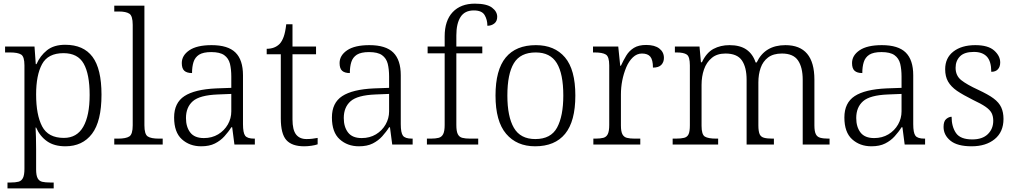

<svg xmlns="http://www.w3.org/2000/svg" viewBox="-20 -791 5561 1051"><path d="M273.9 208V240.2H21V208H38.6Q64.9 208 81.5 203.6Q97.7 199.2 105.7 183.1Q113.8 167 113.8 132.8V-433.1Q113.8 -481 95.7 -492.4Q77.6 -503.9 34.7 -503.9H7.8V-536.1H168.9L175.8 -439.9H179.7Q199.7 -485.8 237.3 -515.9Q274.9 -545.9 336.9 -545.9Q437 -545.9 486.3 -480Q535.6 -414.1 535.6 -272.9Q535.6 -127 483.6 -58.6Q431.6 9.8 337.9 9.8Q276.9 9.8 237.8 -17.6Q198.7 -44.9 177.7 -92.8H174.8Q175.8 -70.8 176.8 -40.3Q177.7 -9.8 177.7 24.9V136.2Q177.7 168.9 186 184.6Q194.3 200.2 211.2 204.1Q228 208 253.9 208ZM329.6 -36.1Q400.9 -36.1 435.8 -97.2Q470.7 -158.2 470.7 -271Q470.7 -384.8 438.2 -442.4Q405.8 -500 327.6 -500Q242.7 -500 210.2 -439.9Q177.7 -379.9 177.7 -273.9Q177.7 -162.1 210.7 -99.1Q243.7 -36.1 329.6 -36.1Z M870.6 -32.2V0H605.5V-32.2H626.5Q669.4 -32.2 688 -44.2Q706.5 -56.2 706.5 -105V-654.8Q706.5 -704.1 688 -716.1Q669.4 -728 631.3 -728H605.5V-759.8H770.5V-105Q770.5 -56.2 788.6 -44.2Q806.6 -32.2 849.6 -32.2Z M1081.1 9.8Q1018.1 9.8 975.6 -28.6Q933.1 -66.9 933.1 -147.9Q933.1 -228 989.5 -264.9Q1045.9 -301.8 1163.1 -307.1L1246.1 -310.1V-372.1Q1246.1 -411.1 1238.8 -441.9Q1231 -472.2 1207.5 -489Q1184.1 -505.9 1136.2 -505.9Q1092.8 -505.9 1069.8 -491.7Q1047.4 -477.1 1039.3 -451.4Q1031.2 -425.8 1031.2 -391.1Q1002.9 -391.1 989 -403.6Q975.1 -416 975.1 -445.8Q975.1 -487.8 1016.6 -515.9Q1058.1 -543.9 1138.2 -543.9Q1228 -543.9 1269 -503.4Q1310.1 -462.9 1310.1 -378.9V-111.8Q1310.1 -64 1322 -48.1Q1334 -32.2 1371.1 -32.2H1375V0H1263.2L1251 -94.2H1246.1Q1238.3 -81.5 1228.8 -69.3Q1219.2 -57.1 1208.5 -44.9Q1187 -21 1156.5 -5.6Q1126 9.8 1081.1 9.8ZM1096.2 -35.2Q1140.1 -35.2 1174.3 -55.7Q1208 -76.2 1227.1 -109.6Q1246.1 -143.1 1246.1 -181.2V-276.9L1171.9 -273.9Q1073.2 -270 1035.6 -237.1Q998 -204.1 998 -145Q998 -96.2 1021.5 -65.7Q1044.9 -35.2 1096.2 -35.2Z M1645 9.8Q1578.1 9.8 1547.6 -24.2Q1517.1 -58.1 1517.1 -143.1V-494.1H1439.9V-523.9Q1483.9 -523.9 1510.7 -550.8Q1523.9 -564.9 1533 -590.1Q1542 -615.2 1546.9 -658.2H1581.1V-536.1H1710V-494.1H1581.1V-137.2Q1581.1 -80.1 1600.6 -54.9Q1620.1 -29.8 1657.7 -29.8Q1674.8 -29.8 1689 -31.5Q1703.1 -33.2 1718.8 -36.1V-1Q1705.1 3.9 1684.6 6.8Q1664.1 9.8 1645 9.8Z M1944.8 9.8Q1881.8 9.8 1839.4 -28.6Q1796.9 -66.9 1796.9 -147.9Q1796.9 -228 1853.3 -264.9Q1909.7 -301.8 2026.9 -307.1L2109.9 -310.1V-372.1Q2109.9 -411.1 2102.5 -441.9Q2094.7 -472.2 2071.3 -489Q2047.9 -505.9 2000 -505.9Q1956.5 -505.9 1933.6 -491.7Q1911.1 -477.1 1903.1 -451.4Q1895 -425.8 1895 -391.1Q1866.7 -391.1 1852.8 -403.6Q1838.9 -416 1838.9 -445.8Q1838.9 -487.8 1880.4 -515.9Q1921.9 -543.9 2002 -543.9Q2091.8 -543.9 2132.8 -503.4Q2173.8 -462.9 2173.8 -378.9V-111.8Q2173.8 -64 2185.8 -48.1Q2197.8 -32.2 2234.9 -32.2H2238.8V0H2127L2114.7 -94.2H2109.9Q2102.1 -81.5 2092.5 -69.3Q2083 -57.1 2072.3 -44.9Q2050.8 -21 2020.3 -5.6Q1989.7 9.8 1944.8 9.8ZM1960 -35.2Q2003.9 -35.2 2038.1 -55.7Q2071.8 -76.2 2090.8 -109.6Q2109.9 -143.1 2109.9 -181.2V-276.9L2035.6 -273.9Q1937 -270 1899.4 -237.1Q1861.8 -204.1 1861.8 -145Q1861.8 -96.2 1885.3 -65.7Q1908.7 -35.2 1960 -35.2Z M2597.7 -32.2V0H2316.9V-32.2H2338.9Q2364.7 -32.2 2381.3 -36.6Q2397.9 -41 2406 -57.1Q2414.1 -73.2 2414.1 -106.9V-499H2320.8V-536.1H2414.1V-591.8Q2414.1 -678.2 2458 -724.6Q2502 -771 2579.1 -771Q2644 -771 2672.9 -749.5Q2701.7 -728 2701.7 -699.2Q2701.7 -674.8 2685.8 -662.4Q2669.9 -649.9 2647.9 -649.9Q2647.9 -683.1 2632.8 -708.5Q2617.7 -733.9 2573.7 -733.9Q2523.9 -733.9 2501 -698Q2478 -662.1 2478 -597.2V-536.1H2620.1V-499H2478V-106.9Q2478 -72.8 2485.8 -57.1Q2493.7 -41 2510.3 -36.6Q2526.9 -32.2 2552.7 -32.2Z M2909.2 9.8Q2808.6 9.8 2750.5 -58.6Q2692.4 -127 2692.4 -268.1Q2692.4 -408.2 2748.3 -476.1Q2804.2 -543.9 2913.6 -543.9Q3015.6 -543.9 3072.5 -477.1Q3129.4 -410.2 3129.4 -268.1Q3129.4 -127 3073.5 -58.6Q3017.6 9.8 2909.2 9.8ZM2910.2 -29.8Q2995.6 -29.8 3029.5 -92.8Q3063.5 -155.8 3063.5 -268.1Q3063.5 -387.2 3027.8 -445.6Q2992.2 -503.9 2912.6 -503.9Q2828.6 -503.9 2793 -445.1Q2757.3 -386.2 2757.3 -268.1Q2757.3 -152.8 2793 -91.3Q2828.6 -29.8 2910.2 -29.8Z M3484.9 -32.2V0H3228V-32.2H3240.2Q3266.1 -32.2 3282.7 -36.6Q3299.3 -41 3307.1 -57.1Q3314.9 -73.2 3314.9 -106.9V-433.1Q3314.9 -481 3296.4 -492.4Q3277.8 -503.9 3234.9 -503.9H3226.1V-536.1H3364.3L3375 -431.2H3378.9Q3392.1 -460 3408.2 -486.8Q3424.3 -513.2 3450.2 -529.1Q3476.1 -544.9 3517.1 -544.9Q3564 -544.9 3589.1 -525.4Q3614.3 -505.9 3614.3 -474.1Q3614.3 -451.2 3600.1 -436Q3585.9 -420.9 3554.2 -420.9Q3554.2 -462.9 3540 -480.5Q3525.9 -498 3494.1 -498Q3466.3 -498 3444.3 -477.1Q3422.4 -456.1 3408.2 -422.9Q3378.9 -352.1 3378.9 -273.9V-104Q3378.9 -71.3 3387.2 -55.7Q3395.5 -40.5 3411.9 -36.4Q3428.2 -32.2 3454.1 -32.2Z M3911.1 -32.2V0H3662.1V-32.2H3679.2Q3708.5 -32.2 3725.1 -36.6Q3742.2 -41 3749.3 -56.4Q3756.3 -71.8 3756.3 -105V-433.1Q3756.3 -481 3739.3 -492.4Q3722.2 -503.9 3684.1 -503.9H3674.3V-536.1H3809.1L3816.9 -450.2H3822.3Q3847.2 -502.9 3885.7 -523.4Q3924.3 -543.9 3973.1 -543.9Q4031.2 -543.9 4066.2 -519.5Q4101.1 -495.1 4116.2 -449.2H4122.1Q4167 -543.9 4279.3 -543.9Q4438 -543.9 4438 -355V-105Q4438 -71.8 4445.8 -56.6Q4453.1 -41.5 4470.2 -36.9Q4487.3 -32.2 4515.1 -32.2H4521V0H4374V-354Q4374 -422.9 4348.1 -460.4Q4322.3 -498 4260.3 -498Q4213.4 -498 4184.6 -476.6Q4156.2 -455.1 4143.8 -419.4Q4131.3 -383.8 4131.3 -339.8V-105Q4131.3 -72.8 4138.2 -56.6Q4145 -41.5 4162.1 -36.9Q4179.2 -32.2 4208 -32.2H4216.3V0H4066.9V-354Q4066.9 -422.9 4041 -460.4Q4015.1 -498 3951.2 -498Q3904.8 -498 3876.5 -474.1Q3847.2 -450.2 3833.7 -411.1Q3820.3 -372.1 3820.3 -326.2V-102.1Q3820.3 -54.2 3838.6 -43.2Q3856.9 -32.2 3899.9 -32.2Z M4750 9.8Q4687 9.8 4644.5 -28.6Q4602.1 -66.9 4602.1 -147.9Q4602.1 -228 4658.4 -264.9Q4714.8 -301.8 4832 -307.1L4915 -310.1V-372.1Q4915 -411.1 4907.7 -441.9Q4899.9 -472.2 4876.5 -489Q4853 -505.9 4805.2 -505.9Q4761.7 -505.9 4738.8 -491.7Q4716.3 -477.1 4708.3 -451.4Q4700.2 -425.8 4700.2 -391.1Q4671.9 -391.1 4658 -403.6Q4644 -416 4644 -445.8Q4644 -487.8 4685.5 -515.9Q4727.1 -543.9 4807.1 -543.9Q4897 -543.9 4938 -503.4Q4979 -462.9 4979 -378.9V-111.8Q4979 -64 4991 -48.1Q5002.9 -32.2 5040 -32.2H5043.9V0H4932.1L4919.9 -94.2H4915Q4907.2 -81.5 4897.7 -69.3Q4888.2 -57.1 4877.4 -44.9Q4856 -21 4825.4 -5.6Q4794.9 9.8 4750 9.8ZM4765.1 -35.2Q4809.1 -35.2 4843.3 -55.7Q4877 -76.2 4896 -109.6Q4915 -143.1 4915 -181.2V-276.9L4840.8 -273.9Q4742.2 -270 4704.6 -237.1Q4667 -204.1 4667 -145Q4667 -96.2 4690.4 -65.7Q4713.9 -35.2 4765.1 -35.2Z M5298.8 9.8Q5220.2 9.8 5182.6 -21Q5145 -51.8 5145 -96.2Q5145 -127.9 5159.9 -139.9Q5174.8 -151.9 5189 -151.9Q5189 -98.1 5212.9 -63Q5236.8 -27.8 5302.2 -27.8Q5357.9 -27.8 5387.5 -56.9Q5417 -85.9 5417 -129.9Q5417 -153.8 5408.2 -171.9Q5398.9 -189.9 5375 -206.5Q5351.1 -223.1 5306.2 -244.1Q5251.5 -271.5 5218.3 -293.9Q5185.5 -316.9 5169.7 -344.5Q5153.8 -372.1 5153.8 -412.1Q5153.8 -474.1 5199 -509Q5244.1 -543.9 5318.8 -543.9Q5389.2 -543.9 5422.1 -514.4Q5455.1 -484.9 5455.1 -449.2Q5455.1 -425.8 5442.6 -411.9Q5430.2 -397.9 5406.2 -397.9Q5406.2 -455.1 5382.1 -481Q5357.9 -506.8 5311 -506.8Q5258.8 -506.8 5234.9 -482.4Q5210.9 -458 5210.9 -419.9Q5210.9 -377 5241.5 -352.5Q5272 -328.1 5335.9 -298.8Q5361.8 -286.6 5382.6 -275.1Q5403.3 -263.7 5418.5 -252.4Q5448.7 -230 5460.9 -202.9Q5473.1 -175.8 5473.1 -140.1Q5473.1 -68.8 5425 -29.5Q5377 9.8 5298.8 9.8Z"/></svg>

Font: Koh Santepheap Light
Style: Regular
Weight: 300
Designer: Danh Hong
Version: Version 2.002; ttfautohint (v1.8.3)